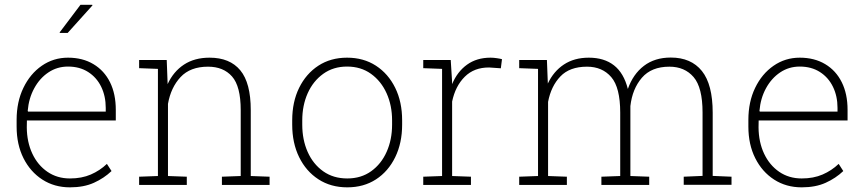

<svg xmlns="http://www.w3.org/2000/svg" viewBox="-20 -782 3661 812"><path d="M275.9 10.3Q210 10.3 159.2 -22.5Q108.4 -55.2 79.3 -113Q50.3 -170.9 50.3 -246.6V-275.4Q50.3 -351.1 78.9 -410.4Q107.4 -469.7 156.7 -503.9Q206.1 -538.1 267.6 -538.1Q329.6 -538.1 375.2 -510.7Q420.9 -483.4 445.3 -434.1Q469.7 -384.8 469.7 -317.4V-272.5H93.8L93.3 -243.2Q93.8 -181.2 116.7 -132.3Q139.6 -83.5 180.7 -55.4Q221.7 -27.3 275.9 -27.3Q325.7 -27.3 364 -43.9Q402.3 -60.5 432.1 -88.9L451.7 -58.6Q419.9 -28.3 377.2 -9Q334.5 10.3 275.9 10.3ZM98.6 -310.1H427.2V-325.7Q427.2 -375.5 408 -415Q388.7 -454.6 352.8 -477.5Q316.9 -500.5 267.6 -500.5Q221.7 -500.5 184.8 -475.8Q147.9 -451.2 124.8 -408.7Q101.6 -366.2 97.2 -313ZM231.9 -644.5 320.3 -761.7H370.1L371.1 -759.3L266.1 -642.6H233.9Z M568.4 0V-34.7L647.9 -37.6V-490.7L568.4 -493.7V-528.3H685.1L689 -426.3Q713.4 -479.5 758.1 -508.8Q802.7 -538.1 866.2 -538.1Q952.1 -538.1 996.3 -484.6Q1040.5 -431.2 1040.5 -316.4V-37.6L1120.1 -34.7V0H918.5V-34.7L998 -37.6V-316.4Q998 -417 961.4 -458.5Q924.8 -500 859.9 -500Q784.7 -500 743.7 -456.1Q702.6 -412.1 690.4 -342.8V-37.6L770 -34.7V0Z M1448.7 10.3Q1378.9 10.3 1326.7 -23.7Q1274.4 -57.6 1245.1 -117.4Q1215.8 -177.2 1215.8 -254.9V-272.9Q1215.8 -351.1 1245.1 -410.6Q1274.4 -470.2 1326.4 -504.2Q1378.4 -538.1 1447.8 -538.1Q1517.6 -538.1 1569.8 -504.2Q1622.1 -470.2 1651.4 -410.6Q1680.7 -351.1 1680.7 -272.9V-254.9Q1680.7 -177.2 1651.4 -117.2Q1622.1 -57.1 1570.1 -23.4Q1518.1 10.3 1448.7 10.3ZM1448.7 -27.3Q1507.3 -27.3 1549.8 -57.9Q1592.3 -88.4 1615.2 -139.9Q1638.2 -191.4 1638.2 -254.9V-272.9Q1638.2 -335.9 1615 -387.5Q1591.8 -439 1549.1 -469.7Q1506.3 -500.5 1447.8 -500.5Q1389.6 -500.5 1346.9 -469.7Q1304.2 -439 1281.2 -387.5Q1258.3 -335.9 1258.3 -272.9V-254.9Q1258.3 -190.9 1281.2 -139.4Q1304.2 -87.9 1346.9 -57.6Q1389.6 -27.3 1448.7 -27.3Z M1770 0V-34.7L1849.6 -37.6V-490.7L1770 -493.7V-528.3H1886.2L1891.6 -442.4L1892.1 -426.3Q1914.1 -479 1955.1 -508.5Q1996.1 -538.1 2054.7 -538.1Q2066.9 -538.1 2081.5 -535.9Q2096.2 -533.7 2103 -531.7L2098.1 -493.2L2048.8 -496.6Q1985.4 -497.1 1945.6 -457.5Q1905.8 -418 1892.1 -352.5V-37.6L1971.7 -34.7V0Z M2175.8 0V-34.7L2255.4 -37.6V-490.7L2175.8 -493.7V-528.3H2293L2296.9 -428.7Q2321.3 -480.5 2365 -509.3Q2408.7 -538.1 2470.2 -538.1Q2535.2 -538.1 2576.7 -505.6Q2618.2 -473.1 2635.3 -405.8Q2657.2 -468.3 2703.1 -503.4Q2749 -538.6 2816.9 -538.6Q2902.8 -538.6 2948.5 -481.7Q2994.1 -424.8 2994.1 -305.2V-38.1L3073.7 -34.7V-0.5H2871.6V-34.7L2951.2 -38.1V-306.2Q2951.2 -412.1 2913.3 -456.1Q2875.5 -500 2811 -500Q2734.9 -500 2694.6 -453.1Q2654.3 -406.2 2646 -333.5V-37.6L2725.6 -34.7V0H2523.4V-34.7L2603 -37.6V-305.7Q2603 -411.6 2565.2 -455.8Q2527.3 -500 2462.4 -500Q2389.2 -500 2349.9 -458.7Q2310.5 -417.5 2297.9 -351.1V-37.6L2377.4 -34.7V0Z M3370.6 10.3Q3304.7 10.3 3253.9 -22.5Q3203.1 -55.2 3174.1 -113Q3145 -170.9 3145 -246.6V-275.4Q3145 -351.1 3173.6 -410.4Q3202.1 -469.7 3251.5 -503.9Q3300.8 -538.1 3362.3 -538.1Q3424.3 -538.1 3470 -510.7Q3515.6 -483.4 3540 -434.1Q3564.5 -384.8 3564.5 -317.4V-272.5H3188.5L3188 -243.2Q3188.5 -181.2 3211.4 -132.3Q3234.4 -83.5 3275.4 -55.4Q3316.4 -27.3 3370.6 -27.3Q3420.4 -27.3 3458.7 -43.9Q3497.1 -60.5 3526.9 -88.9L3546.4 -58.6Q3514.6 -28.3 3471.9 -9Q3429.2 10.3 3370.6 10.3ZM3193.4 -310.1H3522V-325.7Q3522 -375.5 3502.7 -415Q3483.4 -454.6 3447.5 -477.5Q3411.6 -500.5 3362.3 -500.5Q3316.4 -500.5 3279.5 -475.8Q3242.7 -451.2 3219.5 -408.7Q3196.3 -366.2 3191.9 -313Z"/></svg>

Font: Roboto Slab ExtraLight
Style: Regular
Weight: 250
Designer: Google
Version: Version 2.000; ttfautohint (v1.8.1.43-b0c9)